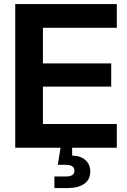

<svg xmlns="http://www.w3.org/2000/svg" viewBox="-20 -748 643 972"><path d="M57.1 0V-727.5H571.3V-607.4H197.3V-427.2H543V-309.6H197.3V-120.1H571.3V0ZM255.4 204.1V145.5H313Q335 145.5 345.9 138.2Q356.9 130.9 356.9 116.2Q356.9 101.6 345.9 94Q335 86.4 313 86.4H272.5L290 -21.5H345.2V0V39.6Q388.7 40.5 412.8 62.7Q437 85 437 119.6Q437 161.6 406 182.9Q375 204.1 321.3 204.1Z"/></svg>

Font: Inter Cardless Display
Style: Bold
Weight: 700
Designer: Rasmus Andersson
Foundry: rsms
Version: Version 4.001;git-9221beed3